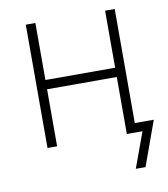

<svg xmlns="http://www.w3.org/2000/svg" viewBox="-80 -614 734 837"><g transform="rotate(-10 287.0 -195.0)"><path d="M132.8 -545.9V-293.5H441.4V-545.9H483.9V0H441.4V-252.4H132.8V0H90.3V-545.9ZM453.6 156.2 510.7 0H459.5V-41H567.9L496.6 156.2Z"/></g></svg>

Font: Inter Extra Light
Style: Regular
Weight: 200
Designer: Rasmus Andersson
Foundry: rsms
Version: Version 4.000;git-3c8e0fc